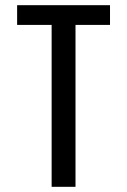

<svg xmlns="http://www.w3.org/2000/svg" viewBox="-20 -720 490 740"><path d="M179 0V-624H46V-700H404V-624H271V0Z"/></svg>

Font: Trispace Condensed
Style: Regular
Weight: 400
Width: 3
Designer: Tyler Finck
Foundry: Etcetera Type Company
Version: Version 1.210; ttfautohint (v1.8.3)